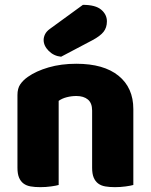

<svg xmlns="http://www.w3.org/2000/svg" viewBox="-20 -764 623 792"><path d="M360 -308Q360 -339 342.5 -353.5Q325 -368 295 -368Q275 -368 255.5 -363Q236 -358 222 -348V-1Q212 2 190.5 5Q169 8 146 8Q124 8 106.5 5Q89 2 77 -7Q65 -16 58.5 -31.5Q52 -47 52 -72V-372Q52 -399 63.5 -416Q75 -433 95 -447Q129 -471 180.5 -486Q232 -501 295 -501Q408 -501 469 -451.5Q530 -402 530 -314V-1Q520 2 498.5 5Q477 8 454 8Q432 8 414.5 5Q397 2 385 -7Q373 -16 366.5 -31.5Q360 -47 360 -72ZM322 -744Q374 -744 397.5 -724Q421 -704 421 -676Q421 -650 407 -632.5Q393 -615 361 -598L232 -530Q202 -533 181 -554Q160 -575 160 -599Q160 -611 166 -623Q172 -635 186 -645Z"/></svg>

Font: BALOOCHETTANREGULAR
Style: Book
Weight: 400
Designer: Maithili Shingre and Ek Type
Foundry: Ek Type
Version: Version 1.100;PS 1.000;hotconv 1.0.88;makeotf.lib2.5.647800;